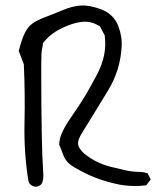

<svg xmlns="http://www.w3.org/2000/svg" viewBox="-20 -712 623 717"><path d="M526 -20Q469 -13 414.5 -25Q360 -37 311 -59Q276 -76 257 -87.5Q238 -99 229 -110.5Q220 -122 215 -136.5Q210 -151 201 -172Q202 -195 211 -215Q220 -235 232 -254Q249 -280 267 -306Q285 -332 301 -359Q312 -378 323 -398Q334 -418 344 -437Q361 -470 368.5 -505Q376 -540 371 -580L353 -614Q338 -622 328 -626Q306 -633 283.5 -630Q261 -627 240 -619Q212 -609 187 -593.5Q162 -578 141 -552Q140 -544 138 -534Q136 -524 135 -513Q134 -493 134 -473Q134 -453 134 -433Q134 -377 134.5 -321Q135 -265 136 -209Q137 -134 142 -57Q142 -28 129 -19.5Q116 -11 102 -17.5Q88 -24 86 -37Q69 -143 71.5 -253Q74 -363 69 -472L50 -522Q61 -565 72.5 -588.5Q84 -612 101.5 -624.5Q119 -637 146 -647Q173 -657 214 -674Q252 -690 284 -691.5Q316 -693 361 -676Q406 -657 422 -614Q437 -575 434 -535Q429 -449 384 -375Q360 -335 335.5 -295.5Q311 -256 286 -215Q270 -190 271.5 -174Q273 -158 295 -138Q337 -104 390 -90Q418 -83 446.5 -76.5Q475 -70 504 -70Q511 -70 517.5 -68.5Q524 -67 531 -65Q534 -59 537 -53.5Q540 -48 543 -42Z"/></svg>

Font: Mynerve
Style: Regular
Weight: 400
Designer: Carolina Short
Foundry: Carolina Short
Version: Version 1.000; ttfautohint (v1.8.4.7-5d5b)